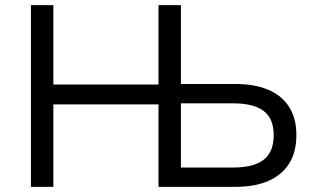

<svg xmlns="http://www.w3.org/2000/svg" viewBox="-20 -725 1225 745"><path d="M100 0V-705H187V-397H595V-705H682V-399H894Q969 -399 1021.5 -376.5Q1074 -354 1102 -310Q1130 -266 1130 -201Q1130 -135 1102 -90.5Q1074 -46 1021.5 -23Q969 0 894 0H595V-320H187V0ZM682 -75H885Q965 -75 1003.5 -105.5Q1042 -136 1042 -200Q1042 -265 1003 -294.5Q964 -324 885 -324H682Z"/></svg>

Font: Nunito Sans 9pt
Style: Regular
Weight: 400
Version: Version 3.101;gftools[0.9.27]